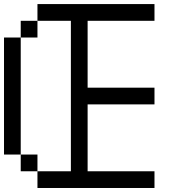

<svg xmlns="http://www.w3.org/2000/svg" viewBox="-20 -937 873 957"><path d="M750 -916.7V-833.3H416.7V-500H750V-416.7H416.7V-83.3H750V0H166.7V-83.3H333.3V-833.3H166.7V-916.7ZM0 -166.7V-750H83.3V-166.7ZM83.3 -166.7H166.7V-83.3H83.3ZM83.3 -750V-833.3H166.7V-750Z"/></svg>

Font: Galmuri11 Regular
Style: Regular
Weight: 400
Designer: Minseo Lee (Quiple)
Version: Version 2.356;hotconv 1.1.0;makeotfexe 2.6.0 DEVELOPMENT